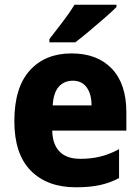

<svg xmlns="http://www.w3.org/2000/svg" viewBox="-20 -786 596 816"><path d="M284 -559Q393 -559 455 -494.5Q517 -430 517 -309V-231H202Q203 -173 233 -142Q263 -111 321 -111Q367 -111 406 -120.5Q445 -130 486 -152V-29Q448 -9 405 0.5Q362 10 302 10Q181 10 111 -60.5Q41 -131 41 -271Q41 -414 106.5 -486.5Q172 -559 284 -559ZM289 -443Q253 -443 230 -417.5Q207 -392 204 -338H369Q369 -386 348.5 -414.5Q328 -443 289 -443ZM475 -756Q457 -738 425 -710Q393 -682 359 -653.5Q325 -625 300 -606H190V-620Q215 -652 245.5 -692Q276 -732 297 -766H475Z"/></svg>

Font: Noto Sans Lao UI SemCond ExtBd
Style: Regular
Weight: 800
Width: 4
Designer: Monotype Design Team
Foundry: Monotype Imaging Inc.
Version: Version 2.000; ttfautohint (v1.8.4.7-5d5b)